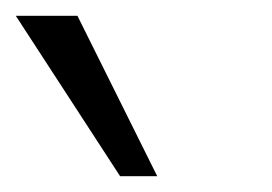

<svg xmlns="http://www.w3.org/2000/svg" viewBox="-24 -779 344 243"><path d="M-4 -759H74L175 -556H128Z"/></svg>

Font: Muli Light
Style: Regular
Weight: 300
Designer: Vernon Adams
Foundry: Vernon Adams
Version: Version 2.100